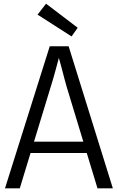

<svg xmlns="http://www.w3.org/2000/svg" viewBox="-20 -1018 638 1038"><path d="M367 -821 183 -939 229 -998 400 -868ZM7 0 249 -768H351L590 0H507L340 -550Q335 -566 329 -590Q323 -614 316 -640Q309 -666 302.5 -689.5Q296 -713 291 -729H304Q300 -713 294 -689Q288 -665 280.5 -639Q273 -613 266.5 -589Q260 -565 254 -548L87 0ZM125 -191V-252H469V-191Z"/></svg>

Font: Yaldevi
Style: Regular
Weight: 400
Designer: Sol Matas, Rajitha Manaperi, Kosala Senevirathne
Foundry: Mooniak
Version: Version 1.100